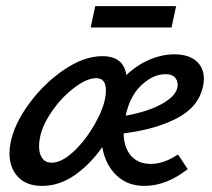

<svg xmlns="http://www.w3.org/2000/svg" viewBox="-20 -603 696 629"><path d="M542 -513H277L292 -583H557ZM648 -345Q648 -334 645 -320Q631 -253 560.5 -216Q490 -179 385 -166Q386 -119 409.5 -92.5Q433 -66 474 -66Q517 -66 563 -97L595 -49Q525 6 453 6Q397 6 361 -29Q325 -64 315 -121Q275 -64 224.5 -29Q174 6 118 6Q66 6 38.5 -24Q11 -54 11 -101Q11 -116 14 -132Q25 -194 74 -261.5Q123 -329 189 -374Q255 -419 315 -419Q385 -419 394 -357Q427 -389 468.5 -407Q510 -425 551 -425Q598 -425 623 -403Q648 -381 648 -345ZM522 -360Q484 -360 446.5 -327Q409 -294 394 -234Q392 -228 392 -224Q469 -238 515.5 -265.5Q562 -293 562 -325Q562 -340 552.5 -350Q543 -360 522 -360ZM325 -285Q327 -293 327 -307Q327 -347 295 -347Q263 -347 218 -311.5Q173 -276 140.5 -223.5Q108 -171 108 -123Q108 -99 118.5 -84.5Q129 -70 149 -70Q182 -70 221 -106.5Q260 -143 289.5 -194.5Q319 -246 325 -285Z"/></svg>

Font: Ysabeau Infant Semibold
Style: Italic
Weight: 600
Italic angle: -12°
Designer: Christian Thalmann (Catharsis Fonts)
Version: Version 0.003